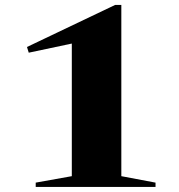

<svg xmlns="http://www.w3.org/2000/svg" viewBox="-20 -738 705 758"><path d="M263.5 -42.5V-566L93.5 -530L86.5 -552.5L434.5 -718.5H459V-42.5L594 -17V0H121V-17Z"/></svg>

Font: Newsreader Display
Style: Bold
Weight: 700
Designer: Hugues Gentile
Foundry: Production Type
Version: Version 1.001